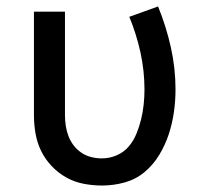

<svg xmlns="http://www.w3.org/2000/svg" viewBox="-20 -566 640 594"><path d="M296 8Q267 8 238.5 2.5Q210 -3 185 -17Q160 -31 140 -52Q120 -73 107.5 -98.5Q95 -124 90 -152.5Q85 -181 85 -210V-530H181V-210Q181 -193 183.5 -176.5Q186 -160 192 -144.5Q198 -129 208 -116Q218 -103 232 -93.5Q246 -84 262.5 -80Q279 -76 295 -76Q319 -76 341 -85.5Q363 -95 378 -112.5Q393 -130 402 -152Q411 -174 416.5 -196.5Q422 -219 424.5 -242.5Q427 -266 427 -289Q427 -347 414.5 -404Q402 -461 380 -514L469 -546Q494 -485 508.5 -420Q523 -355 523 -289Q523 -254 518 -219Q513 -184 502 -150.5Q491 -117 472.5 -86.5Q454 -56 427 -33.5Q400 -11 365.5 -1.5Q331 8 296 8Z"/></svg>

Font: Iosevka Curly Medium Extended
Style: Regular
Weight: 500
Width: 7
Monospace: yes
Designer: Belleve Invis
Foundry: Belleve Invis
Version: Version 11.1.0; ttfautohint (v1.8.3)